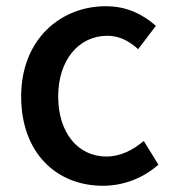

<svg xmlns="http://www.w3.org/2000/svg" viewBox="-20 -584 557 617"><path d="M311 13C374 13 439 -10 489 -55L442 -131C409 -103 368 -81 322 -81C230 -81 167 -158 167 -274C167 -391 233 -469 325 -469C363 -469 394 -453 424 -426L481 -501C441 -536 390 -564 320 -564C175 -564 48 -458 48 -274C48 -92 162 13 311 13Z"/></svg>

Font: Noto Sans CJK JP Medium
Style: Regular
Weight: 500
Designer: Ryoko NISHIZUKA (kana & ideographs); Paul D. Hunt (Latin, Greek & Cyrillic); Wenlong ZHANG (bopomofo); Sandoll Communica
Foundry: Adobe Systems Incorporated
Version: Version 1.004;PS 1.004;hotconv 1.0.82;makeotf.lib2.5.63406